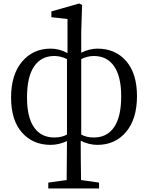

<svg xmlns="http://www.w3.org/2000/svg" viewBox="-20 -811 844 1093"><path d="M361.3 -44.9V-474.6Q326.2 -492.2 289.1 -492.2Q214.8 -492.2 174.3 -433.1Q133.8 -374 133.8 -255.9Q133.8 -142.6 174.3 -85.4Q214.8 -28.3 289.1 -28.3Q331.1 -28.3 361.3 -44.9ZM442.4 -474.6V-44.9Q472.7 -28.3 514.6 -28.3Q588.9 -28.3 629.4 -86.9Q669.9 -145.5 669.9 -262.7Q669.9 -376 629.4 -434.1Q588.9 -492.2 514.6 -492.2Q477.5 -492.2 442.4 -474.6ZM442.4 -626V-510.7Q489.3 -534.2 534.2 -534.2Q636.7 -534.2 698.2 -463.4Q759.8 -392.6 759.8 -263.7Q759.8 -133.8 697.8 -60.1Q635.7 13.7 534.2 13.7Q486.3 13.7 439.5 -9.8Q439.5 94.7 441.4 213.9L543.9 228.5V261.7H254.9V228.5L359.4 213.9Q361.3 90.8 361.3 -7.8Q314.5 13.7 268.6 13.7Q167 13.7 105 -56.6Q43 -127 43 -255.9Q43 -385.7 105.5 -460Q168 -534.2 268.6 -534.2Q317.4 -534.2 364.3 -508.8V-703.1L272.5 -712.9V-746.1L430.7 -791L447.3 -783.2Z"/></svg>

Font: GenYoMin TW TTF Medium
Style: Regular
Weight: 500
Version: Version 1.300